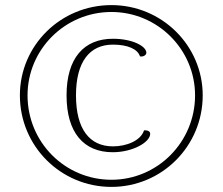

<svg xmlns="http://www.w3.org/2000/svg" viewBox="-20 -721 873 753"><path d="M417 12C615 12 775 -148 775 -347C775 -542 615 -701 417 -701C218 -701 58 -543 58 -347C58 -148 218 12 417 12ZM417 -16C235 -16 88 -163 88 -347C88 -527 235 -674 417 -674C598 -674 745 -527 745 -347C745 -164 598 -16 417 -16ZM422 -124C502 -124 569 -164 569 -196C569 -208 557 -210 545 -210C532 -169 476 -147 423 -147C331 -147 278 -215 278 -347C278 -478 331 -546 423 -546C482 -546 520 -528 529 -500C543 -497 554 -506 554 -514C554 -540 499 -569 423 -569C309 -569 241 -493 241 -347C241 -200 309 -124 422 -124Z"/></svg>

Font: Arima Koshi ExtraLight
Style: Regular
Weight: 275
Designer: Joana Correia and Natanael Gama
Foundry: NDISCOVER
Version: Version 1.019;PS 001.019;hotconv 1.0.88;makeotf.lib2.5.64775